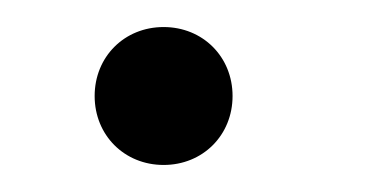

<svg xmlns="http://www.w3.org/2000/svg" viewBox="-20 -114 279 142"><path d="M101 -94C72 -94 50 -72 50 -43C50 -14 72 8 101 8C130 8 152 -14 152 -43C152 -72 130 -94 101 -94Z"/></svg>

Font: Juman Normal
Style: Regular
Weight: 300
Designer: Bandar Raffah (Arabic) Julieta Ulanovsky (Latin)
Foundry: Caramella
Version: Version 5.022;PS 005.022;hotconv 1.0.88;makeotf.lib2.5.64775